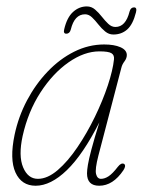

<svg xmlns="http://www.w3.org/2000/svg" viewBox="-20 -571 445 598"><path d="M286.5 -86.5Q275.5 -44 279.2 -29Q283 -14 294.5 -14Q306 -14 318.2 -22Q330.5 -30 347 -51.5Q357.5 -65 366.5 -60.5Q373.5 -55 364.5 -41Q332 7.5 289 7.5Q251 7.5 251 -31Q251 -41 253.8 -57.8Q256.5 -74.5 264.8 -105.8Q273 -137 289.5 -190Q238.5 -89.5 188.2 -41Q138 7.5 91 7.5Q47 7.5 28.2 -33.8Q9.5 -75 25.5 -151.5Q37.5 -208 64.2 -258.5Q91 -309 128.5 -348.2Q166 -387.5 211 -410Q256 -432.5 304.5 -432.5Q335.5 -432.5 355 -424Q374.5 -415.5 375 -400Q375 -389.5 367.8 -380Q360.5 -370.5 358 -360ZM50.5 -147.5Q37 -85.5 52 -49.8Q67 -14 98 -14Q128 -14 159.8 -41.2Q191.5 -68.5 221.2 -112.5Q251 -156.5 275.5 -207Q300 -257.5 315.8 -305Q331.5 -352.5 335 -386Q336.5 -399.5 327.2 -405.2Q318 -411 289.5 -411Q242.5 -411 193.5 -376.8Q144.5 -342.5 106 -283Q67.5 -223.5 50.5 -147.5ZM333 -463.5Q319 -463.5 307.5 -473Q296 -482.5 286.2 -495Q276.5 -507.5 266.5 -517Q256.5 -526.5 245 -526.5Q212 -526.5 200.5 -479Q197 -466 186.5 -466Q176.5 -466 180 -480Q188.5 -516.5 207.5 -533.8Q226.5 -551 250.5 -551Q265 -551 276.2 -541.2Q287.5 -531.5 297.2 -519Q307 -506.5 317.2 -496.8Q327.5 -487 339.5 -487Q371.5 -487 383.5 -535Q387 -548 397.5 -548Q407.5 -548 403.5 -532.5Q394 -495 376.2 -479.2Q358.5 -463.5 333 -463.5Z"/></svg>

Font: Fraunces 144pt S100 Thin
Style: Italic
Weight: 100
Italic angle: -16°
Version: Version 1.000; ttfautohint (v1.8.3)